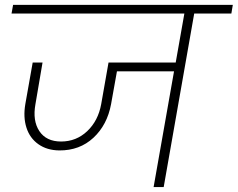

<svg xmlns="http://www.w3.org/2000/svg" viewBox="-20 -760 966 780"><path d="M26.9 -705.1 33.2 -740.2H925.8L919.9 -705.1H769L645 0H604L687 -470.2H455.1L431.2 -336.9Q415.5 -252.4 359.6 -200.4Q303.7 -148.4 221.2 -148.9Q170.9 -149.4 136 -174.1Q101.1 -198.7 87.4 -241.5Q73.7 -284.2 83 -337.9L112.8 -505.9H152.8L124 -336.9Q111.8 -269.5 139.9 -227.3Q168 -185.1 228 -185.1Q290 -185.1 334.5 -227.3Q378.9 -269.5 391.1 -336.9L420.9 -505.9H693.8L729 -705.1Z"/></svg>

Font: SVN-Poppins ExtraLight
Style: Italic
Weight: 200
Italic angle: -10°
Designer: Ninad Kale (Devanagari), Jonny Pinhorn (Latin)
Foundry: Indian Type Foundry
Version: Version 3.002 2017